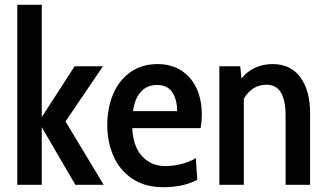

<svg xmlns="http://www.w3.org/2000/svg" viewBox="-20 -770 1357 800"><path d="M52 -750H154V-282L291 -494H409L253 -264L412 0H294L154 -240V0H52Z M816 -236H531Q535 -158 573 -118Q611 -78 669 -78Q702 -78 735.5 -86.5Q769 -95 796 -111L802 -21Q745 10 660 10Q585 10 532.5 -24.5Q480 -59 453.5 -118Q427 -177 427 -249Q427 -320 451.5 -378Q476 -436 523.5 -469.5Q571 -503 637 -503Q720 -503 770.5 -446Q821 -389 821 -290Q821 -268 816 -236ZM718 -307Q718 -356 697.5 -386Q677 -416 634 -416Q594 -416 568 -388.5Q542 -361 534 -307Z M1272 -300V0H1170V-287Q1170 -352 1150.5 -384.5Q1131 -417 1090 -417Q1031 -417 996 -359V0H894V-494H981L986 -443Q1008 -471 1041.5 -487Q1075 -503 1116 -503Q1191 -503 1231.5 -448Q1272 -393 1272 -300Z"/></svg>

Font: Cabin Condensed Medium
Style: Regular
Weight: 500
Width: 3
Version: Version 2.001